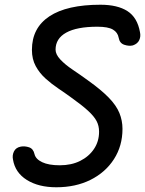

<svg xmlns="http://www.w3.org/2000/svg" viewBox="-20 -792 613 812"><path d="M218 0Q143 0 93.5 -31Q44 -62 35 -117Q31 -135 39 -151.5Q47 -168 68 -172Q85 -175 103 -169Q121 -163 126 -140Q131 -119 158.5 -106Q186 -93 233 -93Q282 -93 319 -111.5Q356 -130 377.5 -162Q399 -194 399 -235Q399 -260 388.5 -280Q378 -300 352.5 -323.5Q327 -347 282 -379Q256 -398 227 -417.5Q198 -437 172.5 -460Q147 -483 131 -512.5Q115 -542 115 -581Q115 -674 189 -723Q263 -772 405 -772Q477 -772 519 -745Q561 -718 572 -656Q576 -638 569 -622.5Q562 -607 542 -600Q526 -596 506 -602.5Q486 -609 482 -632Q478 -655 457.5 -667Q437 -679 392 -679Q305 -679 260 -654Q215 -629 215 -582Q215 -562 235 -540.5Q255 -519 287 -497.5Q319 -476 352 -452Q408 -412 440 -379Q472 -346 485 -314Q498 -282 498 -247Q498 -175 462 -119Q426 -63 363 -31.5Q300 0 218 0Z"/></svg>

Font: Edu VIC WA NT Beginner SemiBold
Style: Regular
Weight: 600
Designer: Tina and Corey Anderson
Foundry: Google for Education
Version: Version 1.003